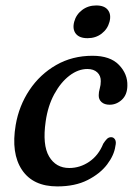

<svg xmlns="http://www.w3.org/2000/svg" viewBox="-20 -673 497 704"><path d="M300.5 -420Q266.5 -420 234.5 -395.5Q202.5 -371 179 -327.8Q155.5 -284.5 147.5 -228Q135 -141.5 160 -99.2Q185 -57 234 -57Q273.5 -57 307.5 -80.2Q341.5 -103.5 358.5 -146Q365.5 -157 372 -163.5Q378.5 -170 387.5 -170Q396.5 -170 401.8 -161.5Q407 -153 403 -137Q398.5 -104 372.8 -70Q347 -36 301.2 -12.8Q255.5 10.5 190 10.5Q101 10.5 60.5 -50.2Q20 -111 37.5 -214.5Q49.5 -285 88 -342.8Q126.5 -400.5 185.8 -434.5Q245 -468.5 319 -468.5Q384 -468.5 416.2 -435Q448.5 -401.5 447 -358.5Q446.5 -325.5 426.8 -307.2Q407 -289 382 -289Q363 -289 352.2 -298.8Q341.5 -308.5 342 -324Q342 -335.5 345.8 -348.5Q349.5 -361.5 349.5 -375Q350 -395 336.8 -407.5Q323.5 -420 300.5 -420ZM301 -533Q271 -533 258 -549.5Q245 -566 252 -593Q259 -619.5 281 -636.2Q303 -653 333 -653Q363 -653 375.8 -636.2Q388.5 -619.5 381.5 -593Q374.5 -566.5 352.8 -549.8Q331 -533 301 -533Z"/></svg>

Font: Fraunces 9pt Soft
Style: Italic
Weight: 400
Italic angle: -16°
Version: Version 1.000;[0bf87f6ff]